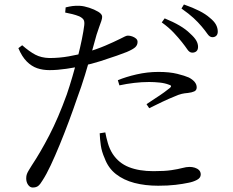

<svg xmlns="http://www.w3.org/2000/svg" viewBox="-20 -796 1040 857"><path d="M838 -561Q826 -561 816.5 -575Q807 -589 792 -608Q777 -627 755.5 -650Q734 -673 702 -696L715 -714Q754 -698 782 -681.5Q810 -665 829 -646Q848 -629 856 -615Q864 -601 864 -587Q864 -574 857 -567.5Q850 -561 838 -561ZM126 41Q114 41 105.5 29Q97 17 97 0Q97 -11 100 -19Q103 -27 108.5 -36Q114 -45 122 -58Q160 -115 200 -192Q240 -269 278 -374Q291 -412 303.5 -455Q316 -498 327 -541Q338 -584 345.5 -621Q353 -658 356 -683Q358 -700 353 -708Q348 -716 334 -723Q319 -729 303 -733Q287 -737 271 -740L273 -763Q289 -767 303.5 -769Q318 -771 337 -770Q355 -769 378 -761.5Q401 -754 418.5 -743.5Q436 -733 436 -721Q436 -713 432 -701.5Q428 -690 422.5 -675Q417 -660 411 -641Q403 -611 389.5 -563.5Q376 -516 359.5 -462Q343 -408 324 -357Q307 -307 287 -253.5Q267 -200 246.5 -150Q226 -100 206.5 -58.5Q187 -17 170 9Q160 26 151 33.5Q142 41 126 41ZM686 33Q628 33 580 20.5Q532 8 497.5 -19Q463 -46 447 -90Q434 -119 430 -147Q426 -175 425 -201L450 -205Q454 -183 461.5 -157Q469 -131 483 -109Q510 -68 555.5 -50Q601 -32 665 -32Q715 -32 745 -36.5Q775 -41 793.5 -46Q812 -51 826 -51Q838 -51 849.5 -47.5Q861 -44 868.5 -36.5Q876 -29 876 -17Q876 -2 859 7Q842 16 820 20Q797 25 763.5 29Q730 33 686 33ZM201 -483Q171 -483 146 -491.5Q121 -500 99.5 -521.5Q78 -543 62 -581L79 -594Q111 -566 137.5 -552Q164 -538 200 -537Q245 -537 287 -544.5Q329 -552 361 -561Q412 -576 450.5 -592.5Q489 -609 517 -623Q529 -629 537 -633Q545 -637 551 -637Q560 -637 570 -633.5Q580 -630 587 -624Q594 -618 594 -609Q594 -595 584 -585.5Q574 -576 546 -564Q534 -559 501.5 -547.5Q469 -536 428 -523Q387 -510 348 -502Q317 -495 276.5 -489Q236 -483 201 -483ZM634 -331Q651 -343 673 -357Q695 -371 713.5 -384.5Q732 -398 739 -404Q750 -414 734 -418Q716 -425 692.5 -427.5Q669 -430 646 -430Q613 -430 579 -426Q545 -422 513 -415L506 -438Q542 -453 590 -464Q638 -475 687 -475Q737 -475 771 -466.5Q805 -458 823 -450Q840 -441 849 -430Q858 -419 858 -406Q858 -393 847 -388Q836 -383 818 -381Q804 -380 791 -377Q778 -374 758 -365Q735 -356 703.5 -341Q672 -326 646 -313ZM928 -630Q916 -630 906 -644.5Q896 -659 880 -678Q864 -697 844 -715.5Q824 -734 790 -758L801 -776Q841 -762 869.5 -747.5Q898 -733 916 -717Q936 -701 944 -686Q952 -671 952 -655Q952 -643 945.5 -636.5Q939 -630 928 -630Z"/></svg>

Font: Noto Serif HK ExtraLight
Style: Regular
Weight: 400
Version: Version 2.002-H1;hotconv 1.1.0;makeotfexe 2.6.0